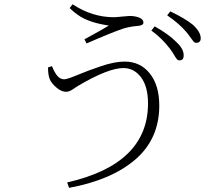

<svg xmlns="http://www.w3.org/2000/svg" viewBox="-20 -817 1040 900"><path d="M820.3 -534.2Q813.5 -534.2 808.1 -541Q802.7 -547.9 793.5 -563.5Q784.2 -579.1 776.4 -588.9Q738.3 -638.7 689.5 -673.8L705.1 -693.4Q771.5 -656.2 807.6 -619.1Q842.8 -585.9 840.8 -555.7Q840.8 -543.9 835 -538.6Q829.1 -533.2 820.3 -534.2ZM899.4 -616.2Q892.6 -616.2 886.7 -623Q880.9 -629.9 870.6 -644.5Q860.4 -659.2 852.5 -668Q819.3 -707 763.7 -745.1L778.3 -763.7Q847.7 -730.5 883.8 -701.2Q920.9 -667 920.9 -637.7Q920.9 -616.2 899.4 -616.2ZM205.1 -501 223.6 -506.8Q237.3 -473.6 250.5 -459.5Q263.7 -445.3 281.2 -445.3Q294.9 -445.3 343.8 -465.8Q392.6 -486.3 455.1 -507.3Q517.6 -528.3 564.5 -528.3Q637.7 -528.3 682.1 -472.7Q726.6 -417 726.6 -322.3Q726.6 -166 614.3 -69.3Q502 27.3 303.7 63.5L294.9 38.1Q673.8 -47.9 673.8 -332Q673.8 -411.1 641.1 -454.6Q608.4 -498 558.6 -498Q487.3 -498 346.7 -415Q339.8 -411.1 328.1 -402.8Q316.4 -394.5 307.6 -390.6Q298.8 -386.7 289.1 -386.7Q268.6 -386.7 246.1 -405.3Q223.6 -423.8 214.8 -442.4Q205.1 -461.9 205.1 -501ZM490.2 -697.3Q408.2 -709 358.4 -738.3Q330.1 -755.9 306.6 -779.3L320.3 -796.9Q412.1 -736.3 513.7 -736.3Q523.4 -736.3 551.8 -739.3Q580.1 -742.2 586.9 -742.2Q613.3 -742.2 632.8 -734.4Q652.3 -726.6 652.3 -710.9Q652.3 -697.3 624 -695.3Q588.9 -692.4 559.6 -683.6Q508.8 -667 385.7 -613.3L376 -632.8Q465.8 -681.6 490.2 -697.3Z"/></svg>

Font: GenYoMin TW TTF ExtraLight
Style: Regular
Weight: 250
Version: Version 1.300